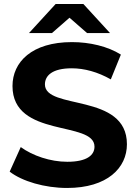

<svg xmlns="http://www.w3.org/2000/svg" viewBox="-20 -921 678 953"><path d="M325 -833 412 -757H526L394 -901H256L124 -757H238ZM203 -502C203 -546 240 -582 336 -582C398 -582 465 -564 530 -527L580 -650C515 -691 425 -712 337 -712C138 -712 42 -613 42 -494C42 -234 449 -324 449 -193C449 -150 410 -118 314 -118C230 -118 142 -148 83 -191L28 -69C90 -21 202 12 313 12C513 12 610 -88 610 -205C610 -462 203 -373 203 -502Z"/></svg>

Font: AWKNG-Font
Style: Bold
Weight: 700
Designer: Awakening Church
Foundry: Awakening Church
Version: Version 1.700;PS 001.700;hotconv 1.0.88;makeotf.lib2.5.64775